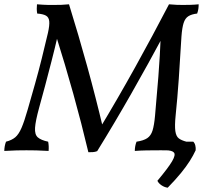

<svg xmlns="http://www.w3.org/2000/svg" viewBox="-47 -699 990 893"><path d="M364 9Q332 -126 294 -262.5Q256 -399 213 -535H222Q208 -474 192.5 -414Q177 -354 162.5 -299Q148 -244 135 -198Q118 -136 116 -104.5Q114 -73 129 -60Q144 -47 177 -40Q179 -30 179.5 -19Q180 -8 179 3Q148 1 122 0.5Q96 0 76 0Q53 0 30.5 0.5Q8 1 -27 3Q-27 -7 -25 -18.5Q-23 -30 -19 -40Q8 -47 24 -60.5Q40 -74 53 -104Q66 -134 82 -190Q99 -249 115.5 -307.5Q132 -366 147 -426Q162 -486 176 -546Q184 -582 182 -600.5Q180 -619 166.5 -626.5Q153 -634 126 -636Q124 -648 124 -658Q124 -668 125 -679Q140 -678 153 -677Q166 -676 178.5 -676Q191 -676 202 -676Q222 -676 238.5 -676.5Q255 -677 274 -679Q319 -534 359 -389Q399 -244 433 -100H416Q501 -241 581.5 -386Q662 -531 739 -679Q761 -677 775 -676.5Q789 -676 804 -676Q819 -676 838.5 -676.5Q858 -677 877 -679Q877 -668 875.5 -657.5Q874 -647 870 -636Q844 -633 829 -623.5Q814 -614 807 -592Q800 -570 797 -530Q791 -424 784.5 -332Q778 -240 770 -163Q765 -114 768.5 -89.5Q772 -65 784.5 -55.5Q797 -46 820 -40Q822 -30 822.5 -19Q823 -8 822 3Q800 1 766.5 0.5Q733 0 700 0Q664 0 634.5 0.5Q605 1 580 3Q580 -8 582 -19Q584 -30 588 -40Q621 -45 638 -56.5Q655 -68 662.5 -92Q670 -116 674 -160Q682 -247 689.5 -342Q697 -437 701 -539H716Q643 -403 564.5 -265Q486 -127 405 4Q395 8 385 8.5Q375 9 364 9ZM733 174Q718 172 704.5 163Q691 154 685 142Q736 81 753.5 51Q771 21 762 10.5Q753 0 723 0L726 -40H852Q859 -33 861.5 -22Q864 -11 863 0Q852 24 835.5 50Q819 76 794.5 106Q770 136 733 174Z"/></svg>

Font: Vollkorn
Style: Italic
Weight: 400
Italic angle: -11°
Designer: Friedrich Althausen
Foundry: Friedrich Althausen
Version: Version 5.001